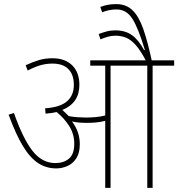

<svg xmlns="http://www.w3.org/2000/svg" viewBox="-20 -916 869 936"><path d="M369 -213Q369 -171 352.5 -145Q336 -119 309.5 -107Q283 -95 254 -95Q206 -95 166.5 -120.5Q127 -146 92 -203.5Q57 -261 22 -357L48 -365Q92 -240 138.5 -180.5Q185 -121 250 -121Q290 -121 316 -142.5Q342 -164 342 -215Q342 -262 318 -300.5Q294 -339 256 -370Q231 -364 202 -362L200 -388Q273 -393 306.5 -422Q340 -451 340 -502Q340 -552 313.5 -579Q287 -606 236 -606Q204 -606 175.5 -597.5Q147 -589 115 -572L105 -598Q140 -614 170 -623Q200 -632 236 -632Q297 -632 332 -597.5Q367 -563 367 -502Q367 -414 284 -380Q292 -373 300 -365Q308 -357 315 -350Q337 -346 359 -344.5Q381 -343 399 -343Q420 -343 444.5 -345Q469 -347 493 -353V-596H420V-622H829V-596H724V0H698V-596H519V0H493V-327Q471 -321 448 -319Q425 -317 404 -317Q385 -317 366 -318.5Q347 -320 331 -324Q349 -300 359 -272.5Q369 -245 369 -213ZM694 -615Q666 -669 642 -696Q618 -723 594 -732.5Q570 -742 543 -742Q524 -742 506 -737Q488 -732 470 -724L461 -750Q479 -757 499 -762.5Q519 -768 542 -768Q591 -768 623.5 -744.5Q656 -721 683 -671L686 -673Q655 -777 626 -823.5Q597 -870 548 -870Q528 -870 510 -866Q492 -862 478 -856L469 -882Q484 -888 502.5 -892Q521 -896 547 -896Q594 -896 625 -867Q656 -838 678 -776Q700 -714 721 -615Z"/></svg>

Font: Noto Sans SemiCondensed Thin
Style: Regular
Weight: 100
Width: 4
Designer: Monotype Design Team
Foundry: Monotype Imaging Inc.
Version: Version 2.013; ttfautohint (v1.8.4.7-5d5b)